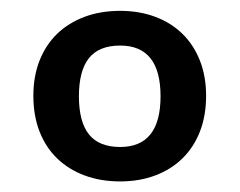

<svg xmlns="http://www.w3.org/2000/svg" viewBox="-20 -749 442 354"><path d="M201.5 -729Q237 -729 266.2 -718Q295.5 -707 316.2 -686.8Q337 -666.5 348.5 -637.5Q360 -608.5 360 -572.5Q360 -535.5 348.5 -506.2Q337 -477 316.2 -456.8Q295.5 -436.5 266.2 -425.5Q237 -414.5 201.5 -414.5Q165.5 -414.5 136 -425.5Q106.5 -436.5 85.5 -456.8Q64.5 -477 53 -506.2Q41.5 -535.5 41.5 -572.5Q41.5 -608.5 53 -637.5Q64.5 -666.5 85.5 -686.8Q106.5 -707 136 -718Q165.5 -729 201.5 -729ZM201.5 -478Q276 -478 276 -571.5Q276 -665 201.5 -665Q162.5 -665 144 -641.8Q125.5 -618.5 125.5 -571.5Q125.5 -524.5 144 -501.2Q162.5 -478 201.5 -478Z"/></svg>

Font: Lato 2
Style: Regular
Weight: 600
Designer: Lukasz Dziedzic with Adam Twardoch and Botio Nikoltchev
Foundry: tyPoland Lukasz Dziedzic
Version: Version 2.015; 2015-08-06; http://www.latofonts.com/